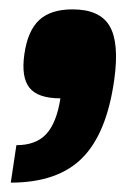

<svg xmlns="http://www.w3.org/2000/svg" viewBox="-20 -200 280 410"><path d="M135 -180Q193 -180 214 -144.5Q235 -109 224 -30Q208 85 155.5 137.5Q103 190 3 190L15 110Q57 110 79 86Q101 62 109 10Q61 10 43 -12.5Q25 -35 32 -84Q39 -134 63.5 -157Q88 -180 135 -180Z"/></svg>

Font: Fivo Sans Modern Heavy
Style: Regular
Weight: 900
Designer: Alexander Slobzheninov
Foundry: Alexander Slobzheninov
Version: 1.0